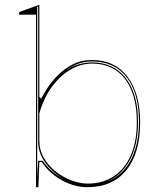

<svg xmlns="http://www.w3.org/2000/svg" viewBox="-20 -765 669 800"><path d="M130 15V-704H60V-715L144 -745V-362L152 -354Q160 -371 177 -397.5Q194 -424 220.5 -451Q247 -478 282.5 -496.5Q318 -515 363 -515Q410 -515 447.5 -497.5Q485 -480 511 -446Q537 -412 550.5 -364Q564 -316 564 -255Q564 -191 549.5 -141Q535 -91 506.5 -56Q478 -21 437.5 -3Q397 15 345 15Q320 15 294 8.5Q268 2 243 -11Q218 -24 195 -43.5Q172 -63 154 -90H144L140 15ZM236 -24Q192 -53 167 -89.5Q142 -126 139 -166V-738L135 -736V-23L139 -95H158Q168 -81 180 -68Q192 -55 206 -44Q220 -33 236 -24ZM345 0Q408 0 454 -30.5Q500 -61 525 -118Q550 -175 550 -255Q550 -332 528.5 -386.5Q507 -441 465 -470.5Q423 -500 363 -500Q318 -500 275 -475.5Q232 -451 197.5 -405Q163 -359 144 -293V-179Q144 -139 163.5 -106Q183 -73 214 -49Q245 -25 280 -12.5Q315 0 345 0ZM423 -7Q466 -23 496.5 -57Q527 -91 543 -141.5Q559 -192 559 -255Q559 -337 536 -393.5Q513 -450 469 -479.5Q425 -509 363 -509Q330 -509 302.5 -498Q275 -487 252 -470Q278 -488 306.5 -496.5Q335 -505 363 -505Q423 -505 466 -475.5Q509 -446 532 -390.5Q555 -335 555 -255Q555 -161 520.5 -97Q486 -33 423 -7Z"/></svg>

Font: Kalnia Glaze Thin Thin
Style: Regular
Weight: 250
Version: Version 1.110